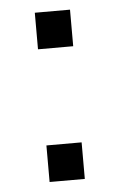

<svg xmlns="http://www.w3.org/2000/svg" viewBox="-43 -532 352 565"><g transform="rotate(-5 133.0 -250.0)"><path d="M81 -392V-500H185V-392ZM81 0V-108H185V0Z"/></g></svg>

Font: CBA Beacon Sans
Style: Regular
Weight: 400
Designer: Wei Huang
Foundry: Wei Huang
Version: Version 1.002